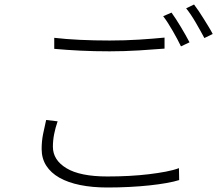

<svg xmlns="http://www.w3.org/2000/svg" viewBox="-20 -813 996 853"><path d="M742 -757Q751 -745 761.5 -728.5Q772 -712 783 -694Q794 -676 804 -658Q814 -640 822 -625L784 -607Q777 -622 767.5 -639.5Q758 -657 747.5 -675.5Q737 -694 726 -711Q715 -728 705 -741ZM842 -793Q852 -780 863.5 -763Q875 -746 886 -728Q897 -710 907.5 -693Q918 -676 925 -662L888 -644Q871 -676 849.5 -713Q828 -750 807 -776ZM221 -645Q272 -639 335 -636Q398 -633 467 -633Q535 -633 598 -637Q661 -641 711 -646V-597Q663 -593 597.5 -589Q532 -585 467 -585Q398 -585 337 -588Q276 -591 221 -596ZM236 -274Q226 -245 220.5 -217Q215 -189 215 -161Q215 -102 275.5 -65.5Q336 -29 457 -29Q507 -29 553.5 -31.5Q600 -34 641.5 -39Q683 -44 717 -50.5Q751 -57 775 -66L776 -13Q754 -6 720.5 0Q687 6 645.5 10.5Q604 15 556 17.5Q508 20 457 20Q390 20 336 9Q282 -2 244 -23.5Q206 -45 185.5 -77Q165 -109 165 -151Q165 -186 171.5 -218Q178 -250 185 -280Z"/></svg>

Font: Kinto Sans Light
Style: Regular
Weight: 300
Designer: Authors: Ryoko NISHIZUKA  (kana & ideographs); Paul D. Hunt (Latin, Greek & Cyrillic); Wenlong ZHANG  (bopomofo); Sandol
Foundry: Adobe Systems Incorporated, ookami Inc.
Version: Version 0.001